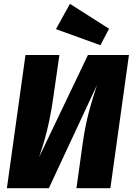

<svg xmlns="http://www.w3.org/2000/svg" viewBox="-20 -982 693 1002"><path d="M345 -962 272 -830 504 -746 549 -832ZM653 -695H439L184 -162C214 -249 237 -333 256 -459L290 -695H113L16 0H235L486 -538C454 -438 430 -362 412 -237L379 0H556Z"/></svg>

Font: Fira Sans ExtraBold
Style: Italic
Weight: 800
Italic angle: -8°
Designer: bBox Type GmbH & Carrois Corporate GbR & Edenspiekermann AG
Foundry: bBox Type GmbH & Carrois Corporate GbR & Edenspiekermann AG
Version: Version 4.301;PS 004.301;hotconv 1.0.88;makeotf.lib2.5.64775